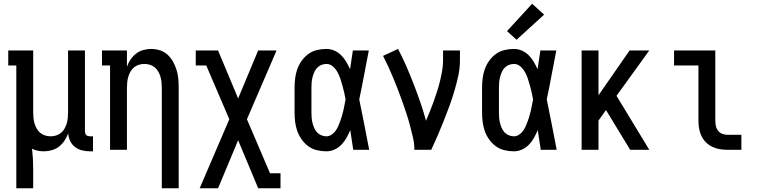

<svg xmlns="http://www.w3.org/2000/svg" viewBox="-20 -799 4040 1024"><path d="M67 205V-450H24V-530H157V-200Q157 -185 158.5 -170Q160 -155 164 -141Q168 -127 175.5 -113.5Q183 -100 194.5 -90.5Q206 -81 220.5 -76.5Q235 -72 250 -72Q265 -72 279.5 -76.5Q294 -81 305.5 -90.5Q317 -100 324.5 -113.5Q332 -127 336 -141Q340 -155 341.5 -170Q343 -185 343 -200V-530H433V-99Q433 -94 434.5 -88.5Q436 -83 440 -79Q444 -75 449.5 -73.5Q455 -72 460 -72H476V8H460Q439 8 418 3Q397 -2 380.5 -14.5Q364 -27 354.5 -46.5Q345 -66 344 -88Q336 -67 324 -49Q312 -31 295 -17.5Q278 -4 256.5 2Q235 8 214 8Q198 8 182 5Q166 2 151 -6Q154 21 155.5 48Q157 75 157 102V205Z M843 205V-330Q843 -345 841.5 -360Q840 -375 836 -389Q832 -403 824.5 -416.5Q817 -430 805.5 -439.5Q794 -449 779.5 -453.5Q765 -458 750 -458Q735 -458 720.5 -453.5Q706 -449 694.5 -439.5Q683 -430 675.5 -416.5Q668 -403 664 -389Q660 -375 658.5 -360Q657 -345 657 -330V0H567V-450H524V-530H657V-443Q664 -463 676 -481Q688 -499 705 -512.5Q722 -526 743.5 -532Q765 -538 786 -538Q810 -538 833.5 -530.5Q857 -523 874.5 -506.5Q892 -490 903.5 -469Q915 -448 922 -425Q929 -402 931 -378Q933 -354 933 -330V205Z M1045 205 1203 -163 1080 -450H1024V-530H1143L1250 -274L1357 -530H1455L1297 -163L1420 125H1476V205H1357L1250 -51L1143 205Z M1721 8Q1695 8 1670 2Q1645 -4 1624.5 -19Q1604 -34 1589 -55Q1574 -76 1565.5 -100Q1557 -124 1554 -149.5Q1551 -175 1551 -200V-330Q1551 -355 1554 -380.5Q1557 -406 1565.5 -430Q1574 -454 1589 -475Q1604 -496 1624.5 -511Q1645 -526 1670 -532Q1695 -538 1721 -538Q1743 -538 1763.5 -529Q1784 -520 1799.5 -504.5Q1815 -489 1826.5 -469.5Q1838 -450 1847 -430Q1851 -455 1854.5 -480Q1858 -505 1862 -530H1947Q1934 -465 1922 -399.5Q1910 -334 1896 -269Q1910 -202 1923 -134.5Q1936 -67 1949 0H1864Q1860 -26 1856 -52.5Q1852 -79 1848 -105Q1839 -84 1828 -64Q1817 -44 1801 -27.5Q1785 -11 1764 -1.5Q1743 8 1721 8ZM1721 -72Q1735 -72 1748 -80.5Q1761 -89 1769.5 -101Q1778 -113 1784 -126.5Q1790 -140 1795 -154Q1800 -168 1804 -182Q1808 -196 1811.5 -210.5Q1815 -225 1817.5 -239.5Q1820 -254 1823 -269Q1820 -288 1815.5 -306.5Q1811 -325 1806 -343.5Q1801 -362 1795 -380Q1789 -398 1779.5 -415Q1770 -432 1755 -445Q1740 -458 1721 -458Q1707 -458 1693.5 -452.5Q1680 -447 1670.5 -436.5Q1661 -426 1655.5 -413Q1650 -400 1646.5 -386Q1643 -372 1642 -358Q1641 -344 1641 -330V-200Q1641 -186 1642 -172Q1643 -158 1646.5 -144Q1650 -130 1655.5 -117Q1661 -104 1670.5 -93.5Q1680 -83 1693.5 -77.5Q1707 -72 1721 -72Z M2190 0Q2190 -33 2182.5 -65.5Q2175 -98 2166.5 -130Q2158 -162 2147.5 -194Q2137 -226 2126 -257Q2115 -288 2103 -319Q2091 -350 2078.5 -380.5Q2066 -411 2052 -441.5Q2038 -472 2023 -501L2103 -538Q2127 -492 2147.5 -445Q2168 -398 2186.5 -350Q2205 -302 2222 -253Q2239 -204 2252 -155Q2263 -180 2273.5 -206.5Q2284 -233 2293.5 -259.5Q2303 -286 2311.5 -312.5Q2320 -339 2326.5 -366Q2333 -393 2338 -421Q2343 -449 2343 -477V-530H2433V-477Q2433 -435 2424 -394Q2415 -353 2403 -312.5Q2391 -272 2376.5 -232.5Q2362 -193 2346.5 -154Q2331 -115 2314.5 -76.5Q2298 -38 2280 0Z M2721 8Q2695 8 2670 2Q2645 -4 2624.5 -19Q2604 -34 2589 -55Q2574 -76 2565.5 -100Q2557 -124 2554 -149.5Q2551 -175 2551 -200V-330Q2551 -355 2554 -380.5Q2557 -406 2565.5 -430Q2574 -454 2589 -475Q2604 -496 2624.5 -511Q2645 -526 2670 -532Q2695 -538 2721 -538Q2743 -538 2763.5 -529Q2784 -520 2799.5 -504.5Q2815 -489 2826.5 -469.5Q2838 -450 2847 -430Q2851 -455 2854.5 -480Q2858 -505 2862 -530H2947Q2934 -465 2922 -399.5Q2910 -334 2896 -269Q2910 -202 2923 -134.5Q2936 -67 2949 0H2864Q2860 -26 2856 -52.5Q2852 -79 2848 -105Q2839 -84 2828 -64Q2817 -44 2801 -27.5Q2785 -11 2764 -1.5Q2743 8 2721 8ZM2721 -72Q2735 -72 2748 -80.5Q2761 -89 2769.5 -101Q2778 -113 2784 -126.5Q2790 -140 2795 -154Q2800 -168 2804 -182Q2808 -196 2811.5 -210.5Q2815 -225 2817.5 -239.5Q2820 -254 2823 -269Q2820 -288 2815.5 -306.5Q2811 -325 2806 -343.5Q2801 -362 2795 -380Q2789 -398 2779.5 -415Q2770 -432 2755 -445Q2740 -458 2721 -458Q2707 -458 2693.5 -452.5Q2680 -447 2670.5 -436.5Q2661 -426 2655.5 -413Q2650 -400 2646.5 -386Q2643 -372 2642 -358Q2641 -344 2641 -330V-200Q2641 -186 2642 -172Q2643 -158 2646.5 -144Q2650 -130 2655.5 -117Q2661 -104 2670.5 -93.5Q2680 -83 2693.5 -77.5Q2707 -72 2721 -72ZM2735 -587 2684 -633 2818 -779 2882 -721Z M3082 0V-530H3172V-291L3338 -530H3443L3268 -288L3293 -247L3443 0H3341L3212 -212L3172 -156V0Z M3860 0Q3839 0 3818.5 -3.5Q3798 -7 3779 -16Q3760 -25 3745 -40Q3730 -55 3721 -74Q3712 -93 3708.5 -113.5Q3705 -134 3705 -155V-450H3575V-530H3795V-155Q3795 -141 3798 -127Q3801 -113 3810 -101.5Q3819 -90 3832.5 -85Q3846 -80 3860 -80H3934V0Z"/></svg>

Font: Iosevka Slab Medium
Style: Regular
Weight: 500
Monospace: yes
Designer: Belleve Invis
Foundry: Belleve Invis
Version: Version 11.1.1; ttfautohint (v1.8.3)